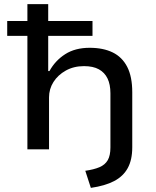

<svg xmlns="http://www.w3.org/2000/svg" viewBox="-20 -725 758 932"><path d="M421 187 394 104Q436 98 463 86.5Q490 75 503 52.5Q516 30 516 -9V-272Q516 -315 502 -344Q488 -373 460 -388.5Q432 -404 388 -404Q338 -404 299.5 -382.5Q261 -361 239.5 -327Q218 -293 218 -252V0H113V-551H15V-623H113V-705H214V-623H429V-551H214V-380H220Q248 -431 296.5 -462Q345 -493 415 -493Q481 -493 527 -470.5Q573 -448 597.5 -400.5Q622 -353 622 -277V-10Q622 51 600 91Q578 131 534 154Q490 177 421 187Z"/></svg>

Font: Nunito Sans 7pt SemiExpanded Medium
Style: Regular
Weight: 500
Width: 6
Designer: Vernon Adams
Foundry: Vernon Adams
Version: Version 3.101;gftools[0.9.27]